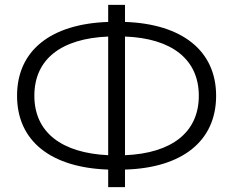

<svg xmlns="http://www.w3.org/2000/svg" viewBox="-20 -744 957 788"><path d="M424 24H493V-48C728 -55 867 -165 867 -351C867 -536 727 -646 493 -654V-724H424V-654C189 -646 50 -537 50 -351C50 -165 189 -56 424 -48ZM121 -351C121 -501 231 -586 424 -594V-107C234 -116 121 -200 121 -351ZM493 -107V-594C684 -587 796 -501 796 -351C796 -201 685 -115 493 -107Z"/></svg>

Font: Chess Sans
Style: Regular
Weight: 400
Designer: Wolf Bōese
Foundry: Wolf Bōese
Version: Version 7.223;Glyphs 3.3 (3306)